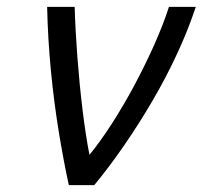

<svg xmlns="http://www.w3.org/2000/svg" viewBox="-20 -538 600 558"><path d="M180 0Q165 -69 151 -154Q137 -239 128 -332Q119 -425 117 -518H197Q199 -449 205 -370.5Q211 -292 220 -218Q229 -144 240 -88Q272 -127 306 -180Q340 -233 371.5 -292Q403 -351 429 -409.5Q455 -468 471 -518H549Q528 -454 496 -384.5Q464 -315 424 -246.5Q384 -178 340.5 -115Q297 -52 254 0Z"/></svg>

Font: Ubuntu Sans Mono
Style: Italic
Weight: 400
Italic angle: -13.5°
Monospace: yes
Designer: Dalton Maag Ltd
Foundry: Dalton Maag Ltd
Version: Version 1.006